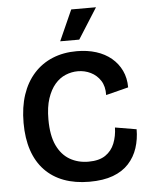

<svg xmlns="http://www.w3.org/2000/svg" viewBox="-60 -942 791 1004"><g transform="rotate(-5 335.5 -440.0)"><path d="M369 13Q294 13 235 -9Q176 -31 135 -74Q94 -117 73 -179.5Q52 -242 52 -323Q52 -406 73.5 -470.5Q95 -535 136 -580.5Q177 -626 234 -649.5Q291 -673 361 -673Q417 -673 463 -658.5Q509 -644 542.5 -616Q576 -588 594.5 -549Q613 -510 613 -461L495 -431Q496 -477 476.5 -507Q457 -537 425.5 -552.5Q394 -568 358 -568Q325 -568 293.5 -555Q262 -542 237.5 -513.5Q213 -485 198 -440Q183 -395 183 -330Q183 -246 207.5 -194Q232 -142 275 -117Q318 -92 373 -92Q429 -92 462 -114.5Q495 -137 510 -175Q525 -213 526 -258L638 -239Q638 -187 623 -141Q608 -95 576 -60Q544 -25 493 -6Q442 13 369 13ZM380 -732H280L352 -893H482Z"/></g></svg>

Font: Bricolage Grotesque SemiBold
Style: Regular
Weight: 600
Designer: Mathieu Triay
Foundry: Atelier Triay
Version: Version 1.000;gftools[0.9.30]